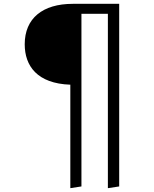

<svg xmlns="http://www.w3.org/2000/svg" viewBox="-20 -760 805 1002"><path d="M360 -740C202 -740 109 -664 109 -529C109 -416 174 -324 347 -318V222L405 213V-688H543V222L602 213V-740Z"/></svg>

Font: Glow Sans SC Normal
Style: Regular
Weight: 400
Designer: Ryoko NISHIZUKA (kana, bopomofo & ideographs); Paul D. Hunt (Latin, Greek & Cyrillic); Sandoll Communications, Soo-young
Version: Version 0.93